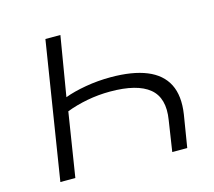

<svg xmlns="http://www.w3.org/2000/svg" viewBox="-101 -829 1063 953"><g transform="rotate(-15 430.5 -352.5)"><path d="M96 0 208 -705H285L234 -399Q279 -416 342 -427Q405 -438 471 -438Q583 -438 655.5 -408.5Q728 -379 758.5 -319Q789 -259 775 -166L748 0H671L695 -158Q713 -268 651 -319Q589 -370 450 -370Q390 -370 332 -359Q274 -348 225 -329L173 0Z"/></g></svg>

Font: Nunito Sans 7pt Expanded Light
Style: Italic
Weight: 300
Width: 7
Italic angle: -9°
Designer: Vernon Adams
Foundry: Vernon Adams
Version: Version 3.101;gftools[0.9.27]